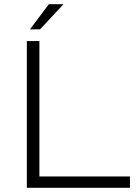

<svg xmlns="http://www.w3.org/2000/svg" viewBox="-20 -896 665 916"><path d="M123 -756H171L283 -876H213ZM108 0H600V-54H168V-700H108Z"/></svg>

Font: Resamitz
Style: Regular
Weight: 500
Designer: gluk
Foundry: gluk
Version: Version 0.047